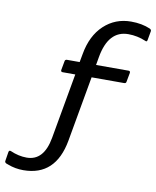

<svg xmlns="http://www.w3.org/2000/svg" viewBox="-245 -788 847 1041"><g transform="rotate(10 178.5 -267.5)"><path d="M-148.9 147C-150.2 152.2 -147.9 156.6 -142.1 160.2L-128.9 165C-102.5 175.1 -74.5 180.2 -44.9 180.2C73.6 180.2 144.9 113.4 168.9 -20L232.9 -379.9H413.1C419.6 -380.2 423.2 -383.6 423.8 -390.1L433.1 -439.9C433.4 -446.8 430.7 -450.2 424.8 -450.2H245.1L252.9 -495.1C270.5 -595.1 315.9 -645 389.2 -645C422.4 -645 454.6 -638.3 485.8 -625C492 -621.4 495.8 -624 497.1 -632.8L505.9 -682.1C506.5 -687.3 503.9 -691.6 498 -694.8C467.4 -708.2 432.1 -714.8 392.1 -714.8C334.1 -714.8 284.5 -695.6 243.2 -657C201.8 -618.4 175.1 -564.5 163.1 -495.1L154.8 -450.2H85C77.8 -449.9 73.9 -446.5 73.2 -439.9L64 -390.1C63.6 -383.3 66.7 -379.9 73.2 -379.9H143.1L79.1 -20C63.8 66.6 24.6 109.9 -38.6 109.9C-68.2 109.9 -98.3 103.2 -128.9 89.8C-135.7 87.2 -139.8 90 -141.1 98.1Z"/></g></svg>

Font: Numans
Style: Regular
Weight: 400
Designer: Jovanny Lemonad
Foundry: Jovanny Lemonad
Version: Version 001.001